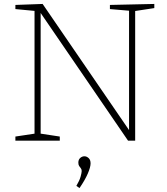

<svg xmlns="http://www.w3.org/2000/svg" viewBox="-20 -713 848 973"><path d="M537 -688 762 -693V-672L657 -656L665 -667V0H629L180 -656L186 -657V-26L178 -37L283 -21V0H58V-21L164 -37L155 -26V-667L163 -657L58 -667V-688L196 -693L640 -45L634 -44V-668L643 -658L537 -667ZM383 240 367 229Q383 202 388.5 182Q394 162 394 154Q394 145 389.5 139.5Q385 134 381 128Q377 122 377 111Q377 96 386.5 87.5Q396 79 408 79Q419 79 429 88Q439 97 439 115Q439 134 425 166.5Q411 199 383 240Z"/></svg>

Font: Bitter Thin ExtraLight
Style: Regular
Weight: 250
Version: Version 2.002